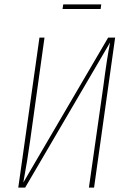

<svg xmlns="http://www.w3.org/2000/svg" viewBox="-20 -852 584 872"><path d="M437 -811H264.2L267.1 -832H439.9ZM502.9 -681.2 407.2 0H383.8L449.2 -459Q465.8 -587.9 480 -659.2L94.2 0H63L159.2 -681.2H182.1L117.2 -215.8Q105 -125.5 85.9 -22.9L471.2 -681.2Z"/></svg>

Font: Fira Sans Compressed Thin
Style: Italic
Weight: 100
Width: 3
Italic angle: -8°
Designer: Carrois Corporate & Edenspiekermann AG
Foundry: Carrois Corporate GbR & Edenspiekermann AG
Version: Version 4.203;PS 004.203;hotconv 1.0.88;makeotf.lib2.5.64775